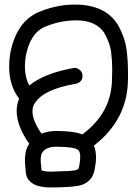

<svg xmlns="http://www.w3.org/2000/svg" viewBox="-20 -820 600 840"><path d="M203 -69Q216 -69 228.5 -70Q241 -71 253 -71Q317 -71 324 -83L326 -91Q331 -116 331 -132Q331 -157 322 -164Q304 -178 226 -178Q175 -178 161 -145Q158 -133 158 -119Q158 -107 160 -95Q161 -89 161 -83Q161 -77 162 -75Q174 -69 203 -69ZM340 -232Q470 -327 470 -478L471 -515Q471 -554 466 -593.5Q461 -633 435 -678Q398 -731 313 -731Q241 -731 170 -700Q112 -671 93 -576Q89 -551 89 -529Q89 -482 108 -446Q170 -496 284 -519Q293 -520 298 -521.5Q303 -523 307 -523Q316 -523 326 -516Q341 -507 341 -488Q341 -462 314 -454Q160 -428 127 -359Q122 -347 122 -333Q122 -292 162 -235Q190 -247 226 -247Q302 -247 340 -232ZM203 0Q170 0 150 -6H149Q123 -12 105 -33Q92 -51 92 -77Q92 -83 91 -88L89 -116Q89 -140 95 -166Q95 -167 96 -167Q100 -180 108 -191Q53 -269 53 -334Q53 -366 64 -388Q20 -445 20 -528Q20 -557 25 -588Q51 -720 142 -764Q224 -800 307 -800Q439 -800 494 -714Q527 -657 534 -601Q540 -553 540 -503V-478Q540 -298 391 -183Q400 -161 400 -131Q400 -107 394 -78Q385 -28 338 -11Q304 0 203 0Z"/></svg>

Font: Bubblez Graffiti
Style: Regular
Weight: 400
Designer: GGBotNet
Foundry: GGBotNet
Version: 1.00